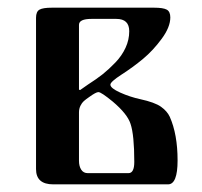

<svg xmlns="http://www.w3.org/2000/svg" viewBox="-20 -482 527 502"><path d="M74.2 -40V-435.5Q74.2 -451.7 83.3 -456.8Q92.3 -461.9 115.7 -461.9H382.8Q406.7 -461.9 416 -456.8Q425.3 -451.7 425.3 -436.5Q425.3 -411.1 402.8 -380.6Q380.4 -350.1 354 -328.1Q327.6 -306.2 297.9 -287.1Q268.6 -268.1 268.6 -260.7Q268.6 -251.5 294.2 -240Q319.8 -228.5 346.7 -222.7Q384.8 -214.4 400.9 -202.9Q417 -191.4 423.8 -176.8Q444.3 -130.9 444.3 -62.5Q444.3 0 419.4 0H119.1Q74.2 0 74.2 -40ZM186.5 -61.5Q186.5 -47.4 192.4 -38.3Q198.2 -29.3 209.5 -29.3H315.9Q331.1 -29.3 331.1 -58.6Q331.1 -128.9 321.3 -158.2Q313 -184.1 274.9 -216.3Q244.6 -241.2 237.3 -241.2Q231 -241.2 213.4 -228.5Q203.6 -221.7 199 -217.5Q194.3 -213.4 190.4 -205.6Q186.5 -197.8 186.5 -188ZM186.5 -247.6 189.5 -246.6Q203.6 -256.8 210.4 -261.2Q231.9 -274.9 248.3 -287.8Q264.6 -300.8 281.7 -318.6Q298.8 -336.4 308.3 -357.2Q317.9 -377.9 317.9 -400.4Q317.9 -432.6 284.2 -432.6H219.2Q186.5 -432.6 186.5 -417Z"/></svg>

Font: Monomachus
Style: Medium
Weight: 500
Designer: Alexey Kryukov
Version: Version 1.0